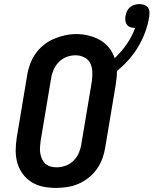

<svg xmlns="http://www.w3.org/2000/svg" viewBox="-20 -913 753 941"><path d="M255 8Q223 8 192 2Q161 -4 135.5 -20Q110 -36 92 -60Q74 -84 65.5 -113Q57 -142 57 -174Q57 -206 62 -238L113 -543Q117 -570 127 -597.5Q137 -625 153.5 -649Q170 -673 193.5 -692Q217 -711 244 -722.5Q271 -734 298.5 -740Q326 -746 355 -746Q386 -746 415.5 -738.5Q445 -731 470.5 -716.5Q496 -702 514.5 -679Q533 -656 542 -628Q575 -659 601 -696.5Q627 -734 642 -776Q631 -776 620 -779.5Q609 -783 602.5 -791.5Q596 -800 594.5 -811Q593 -822 595 -834Q597 -846 602 -857.5Q607 -869 617 -877.5Q627 -886 639 -889.5Q651 -893 663 -893Q676 -893 687 -889Q698 -885 705 -876Q712 -867 712.5 -854.5Q713 -842 711 -830Q705 -792 691.5 -755.5Q678 -719 658 -685Q638 -651 611 -620.5Q584 -590 553 -565Q553 -548 551.5 -531Q550 -514 547 -497L496 -192Q492 -165 482.5 -138Q473 -111 456 -86.5Q439 -62 415.5 -43Q392 -24 365.5 -12.5Q339 -1 310.5 3.5Q282 8 255 8ZM257 -93Q280 -93 302 -101Q324 -109 341 -126Q358 -143 367 -165Q376 -187 379 -209L430 -513Q433 -536 432.5 -559.5Q432 -583 422.5 -602.5Q413 -622 393 -632Q373 -642 350 -642Q327 -642 305.5 -633.5Q284 -625 267.5 -608Q251 -591 242 -569.5Q233 -548 230 -526L179 -222Q177 -207 176 -191.5Q175 -176 177.5 -161.5Q180 -147 186 -133.5Q192 -120 202.5 -110.5Q213 -101 227.5 -97Q242 -93 257 -93Z"/></svg>

Font: Iosevka Etoile Oblique
Style: Bold
Weight: 700
Italic angle: -9°
Designer: Belleve Invis
Foundry: Belleve Invis
Version: Version 15.5.2; ttfautohint (v1.8.4)